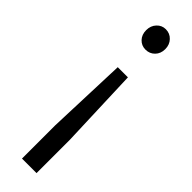

<svg xmlns="http://www.w3.org/2000/svg" viewBox="-245 -532 692 692"><g transform="rotate(45 101.0 -186.0)"><path d="M61 -481.9Q61 -504.4 75 -519.3Q88.9 -534.2 108.9 -534.2Q129.9 -534.2 144 -519.3Q158.2 -504.4 158.2 -481.9Q158.2 -459 144 -444.6Q129.9 -430.2 108.9 -430.2Q88.4 -430.2 74.7 -444.6Q61 -459 61 -481.9ZM71.8 -6.8 83 -314.9H134.8L146 -6.8V162.1H71.8Z"/></g></svg>

Font: Montserrat Light
Style: Regular
Weight: 300
Designer: Julieta Ulanovsky
Foundry: Julieta Ulanovsky
Version: Version 1.000;PS 002.000;hotconv 1.0.70;makeotf.lib2.5.58329